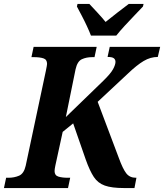

<svg xmlns="http://www.w3.org/2000/svg" viewBox="-42 -951 830 971"><path d="M-22 0 -11 -52H1Q30 -52 54.5 -62.5Q79 -73 88 -113L190 -593Q196 -622 196 -628Q196 -650 177.5 -656Q159 -662 129 -662H117L128 -714H447L436 -662H424Q395 -662 372 -651.5Q349 -641 340 -600L291 -359L480 -542Q518 -579 530 -601.5Q542 -624 542 -638Q542 -650 533.5 -656.5Q525 -663 502 -663L513 -714H768L756 -663Q719 -663 684.5 -642.5Q650 -622 605 -579L452 -436L559 -152Q579 -97 596.5 -74.5Q614 -52 645 -52H648L638 0H585Q523 0 488 -12.5Q453 -25 432.5 -56Q412 -87 392 -143L328 -327L275 -284L238 -114Q236 -105 235 -97.5Q234 -90 234 -86Q234 -64 253 -58Q272 -52 301 -52H313L302 0ZM418 -771Q410 -792 397.5 -819Q385 -846 371 -872.5Q357 -899 347 -918L350 -931H410Q426 -914 451 -887Q476 -860 492 -840Q517 -860 552 -887.5Q587 -915 609 -931H684L681 -918Q663 -899 638.5 -873.5Q614 -848 589.5 -821.5Q565 -795 546 -771Z"/></svg>

Font: Noto Serif SemiCondensed
Style: Bold Italic
Weight: 700
Width: 4
Italic angle: -12°
Designer: Monotype Design Team
Foundry: Monotype Imaging Inc.
Version: Version 2.014